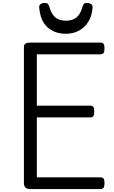

<svg xmlns="http://www.w3.org/2000/svg" viewBox="-20 -1288 776 1308"><path d="M187 0Q165 0 154 -10Q143 -20 143 -40V-970Q143 -984 154 -991Q165 -998 187 -998H664Q679 -998 685.5 -989.5Q692 -981 692 -958Q692 -936 685.5 -927Q679 -918 664 -918H231V-568H595Q610 -568 616 -559.5Q622 -551 622 -528Q622 -506 616 -497Q610 -488 595 -488H231V-80H664Q679 -80 685.5 -71.5Q692 -63 692 -40Q692 -18 685.5 -9Q679 0 664 0ZM429 -1058Q351 -1058 302.5 -1103Q254 -1148 247 -1239Q246 -1251 256 -1259.5Q266 -1268 285 -1268Q301 -1268 307 -1260.5Q313 -1253 317 -1239Q330 -1193 356.5 -1170Q383 -1147 429 -1147Q475 -1147 502 -1170Q529 -1193 541 -1239Q545 -1253 550.5 -1260.5Q556 -1268 572 -1268Q591 -1268 601.5 -1259.5Q612 -1251 611 -1239Q607 -1181 582.5 -1141Q558 -1101 518.5 -1079.5Q479 -1058 429 -1058Z"/></svg>

Font: Playwrite PE
Style: Regular
Weight: 400
Designer: Veronika Burian, José Scaglione
Foundry: TypeTogether
Version: Version 1.002